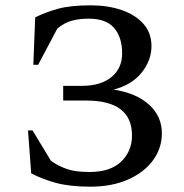

<svg xmlns="http://www.w3.org/2000/svg" viewBox="-20 -690 689 720"><path d="M321 -670Q384 -670 435.5 -652.5Q487 -635 517.5 -601Q548 -567 548 -517Q548 -464 511.5 -418Q475 -372 406 -354Q491 -341 539 -297.5Q587 -254 587 -190Q587 -134 553.5 -88.5Q520 -43 459.5 -16.5Q399 10 319 10Q242 10 190.5 -4Q139 -18 97 -40L85 -201H102L171 -87Q196 -69 228.5 -57Q261 -45 315 -45Q394 -45 434.5 -84Q475 -123 475 -182Q475 -313 303 -313H217V-368H286Q358 -368 398 -401Q438 -434 438 -490Q438 -550 408 -585Q378 -620 313 -620Q277 -620 249.5 -612.5Q222 -605 195 -583L123 -447H105L112 -625Q153 -645 199 -657.5Q245 -670 321 -670Z"/></svg>

Font: Spectral SC Medium
Style: Regular
Weight: 500
Designer: Jean-Baptiste Levee
Foundry: Production Type
Version: Version 2.001